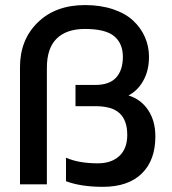

<svg xmlns="http://www.w3.org/2000/svg" viewBox="-20 -720 670 750"><path d="M381.8 9.8Q295.9 9.8 237.8 -12.2V-104Q287.6 -82 361.8 -82Q415.5 -82 446.3 -110.8Q477.1 -139.6 477.1 -192.9Q477.1 -249.5 447.5 -277.3Q418 -305.2 353 -305.2H274.9V-388.2H352.1Q407.7 -388.2 433.8 -417.2Q460 -446.3 460 -498Q460 -550.3 426 -578.6Q392.1 -606.9 312 -606.9Q239.7 -606.9 201.4 -569.3Q163.1 -531.7 163.1 -455.1V0H58.1V-458Q58.1 -564.9 127.7 -632.6Q197.3 -700.2 312 -700.2Q373 -700.2 421.6 -683.8Q470.2 -667.5 500.2 -639.4Q530.3 -611.3 546.1 -575.2Q562 -539.1 562 -498Q562 -444.8 540 -405.3Q518.1 -365.7 481.9 -347.2Q530.8 -332 558.8 -289.8Q586.9 -247.6 586.9 -187Q586.9 -93.8 533.7 -42Q480.5 9.8 381.8 9.8Z"/></svg>

Font: Kanit
Style: Regular
Weight: 400
Designer: Katatrad Team
Foundry: CadsonDemak
Version: Version 1.000;PS 001.000;hotconv 1.0.88;makeotf.lib2.5.64775